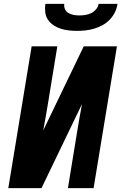

<svg xmlns="http://www.w3.org/2000/svg" viewBox="-20 -975 640 995"><path d="M195 0H23L144 -735H277L229 -441Q223 -406 217 -370.5Q211 -335 204 -299L414 -735H586L465 0H332L380 -294Q386 -329 392 -364.5Q398 -400 405 -436ZM379 -815Q357 -815 335.5 -817.5Q314 -820 294 -826.5Q274 -833 257 -844.5Q240 -856 228.5 -873Q217 -890 214.5 -911.5Q212 -933 215 -955H313Q311 -940 317 -927Q323 -914 335.5 -907Q348 -900 362.5 -897.5Q377 -895 392 -895Q407 -895 422.5 -897.5Q438 -900 452.5 -907Q467 -914 478 -927Q489 -940 491 -955H589Q586 -933 575.5 -911.5Q565 -890 548.5 -873Q532 -856 511 -844.5Q490 -833 468 -826.5Q446 -820 423.5 -817.5Q401 -815 379 -815Z"/></svg>

Font: Iosevka Aile Extrabold
Style: Italic
Weight: 800
Italic angle: -9°
Designer: Belleve Invis
Foundry: Belleve Invis
Version: Version 31.1.0; ttfautohint (v1.8.4)